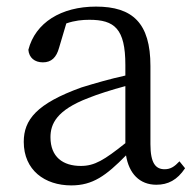

<svg xmlns="http://www.w3.org/2000/svg" viewBox="-20 -548 592 582"><path d="M360 -114C296 -63 267 -45 225 -45C171 -45 133 -72 133 -132C133 -172 151 -214 248 -251C275 -262 319 -276 360 -287ZM524 -59C509 -43 497 -35 479 -35C452 -35 436 -53 436 -111V-348C436 -478 382 -528 271 -528C165 -528 87 -479 66 -397C68 -373 85 -359 110 -359C136 -359 151 -374 159 -403L181 -477C207 -486 230 -488 251 -488C327 -488 360 -461 360 -351V-319C314 -309 266 -295 227 -283C91 -234 52 -185 52 -118C52 -32 116 14 196 14C261 14 301 -15 362 -77C371 -22 403 12 454 12C489 12 517 -2 541 -38Z"/></svg>

Font: Source Han Serif AKR9
Style: Regular
Weight: 400
Designer: Ryoko NISHIZUKA 西塚涼子 (kana & ideographs); Frank Grießhammer (Latin, Greek & Cyrillic); Sandoll Communications 산돌커뮤니케이션, 
Foundry: Adobe Systems Incorporated
Version: Version 1.005;hotconv 1.0.107;makeotfexe 2.5.65593